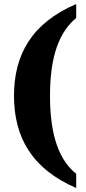

<svg xmlns="http://www.w3.org/2000/svg" viewBox="-20 -797 429 960"><path d="M361 143V72C259 -9 230 -159 230 -318C230 -476 259 -624 361 -707V-777C138 -681 50 -523 50 -318C50 -113 138 47 361 143Z"/></svg>

Font: Noto Serif Khmer Condensed Black
Style: Regular
Weight: 900
Width: 3
Designer: Danh Hong and the Monotype Design Team
Foundry: Monotype Imaging Inc.
Version: Version 2.004